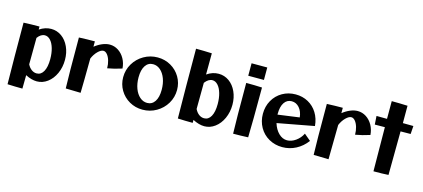

<svg xmlns="http://www.w3.org/2000/svg" viewBox="-65 -1326 4431 2010"><g transform="rotate(15 2151.0 -321.5)"><path d="M570 -288Q570 -208 539.5 -140.5Q509 -73 456.5 -34Q404 5 342 5Q284 5 219 -29L218 45Q218 99 217 117Q139 117 55 113Q53 -6 51.5 -190.5Q50 -375 50 -553Q136 -557 222 -557V-524Q283 -565 348 -565Q411 -565 461.5 -529Q512 -493 541 -429.5Q570 -366 570 -288ZM419 -256Q419 -320 404 -372Q389 -424 362 -453.5Q335 -483 302 -483Q258 -483 222 -434L220 -147Q237 -113 263 -94Q289 -75 319 -75Q366 -75 392.5 -122.5Q419 -170 419 -256Z M1175 -357Q1091 -330 1019 -318Q1019 -362 1007.5 -400.5Q996 -439 976.5 -462Q957 -485 935 -485Q908 -485 875 -452Q842 -419 822 -371Q820 -104 817 2Q757 2 655 -2Q650 -135 650 -553Q738 -557 822 -557V-499Q861 -530 903 -547.5Q945 -565 983 -565Q1033 -565 1075.5 -537.5Q1118 -510 1144.5 -462.5Q1171 -415 1175 -357Z M1205 -272Q1205 -352 1245 -419Q1285 -486 1353.5 -525.5Q1422 -565 1503 -565Q1581 -565 1645.5 -528Q1710 -491 1747.5 -427.5Q1785 -364 1785 -288Q1785 -208 1745 -141Q1705 -74 1636.5 -34.5Q1568 5 1487 5Q1409 5 1344.5 -32Q1280 -69 1242.5 -132.5Q1205 -196 1205 -272ZM1629 -248Q1629 -315 1609 -368.5Q1589 -422 1553.5 -453Q1518 -484 1474 -484Q1421 -484 1391 -438.5Q1361 -393 1361 -312Q1361 -245 1381 -191.5Q1401 -138 1436.5 -107Q1472 -76 1516 -76Q1569 -76 1599 -121.5Q1629 -167 1629 -248Z M2385 -288Q2385 -208 2354.5 -140.5Q2324 -73 2271.5 -34Q2219 5 2157 5Q2100 5 2032 -30V2Q1948 2 1870 -2Q1868 -140 1866.5 -355Q1865 -570 1865 -757Q1947 -757 2037 -753Q2037 -611 2036 -523Q2096 -565 2163 -565Q2226 -565 2276.5 -529Q2327 -493 2356 -429.5Q2385 -366 2385 -288ZM2234 -256Q2234 -320 2219 -372Q2204 -424 2177 -453.5Q2150 -483 2117 -483Q2074 -483 2036 -433L2034 -149Q2051 -114 2077 -94.5Q2103 -75 2134 -75Q2181 -75 2207.5 -122.5Q2234 -170 2234 -256Z M2466 -760H2636V-625H2466ZM2465 -547Q2561 -547 2637 -543Q2637 -162 2632 -2Q2551 2 2470 2Q2465 -145 2465 -547Z M3196 -193 3267 -133Q3218 -67 3149 -31Q3080 5 3002 5Q2922 5 2856.5 -32Q2791 -69 2754 -134.5Q2717 -200 2717 -281Q2717 -361 2753.5 -426Q2790 -491 2854.5 -528Q2919 -565 2998 -565Q3073 -565 3134 -531.5Q3195 -498 3232.5 -437.5Q3270 -377 3277 -297L2880 -223Q2900 -157 2941 -117Q2982 -77 3032 -77Q3079 -77 3125 -109.5Q3171 -142 3196 -193ZM2867 -321V-311L3100 -343Q3093 -407 3059 -446Q3025 -485 2976 -485Q2925 -485 2896 -441.5Q2867 -398 2867 -321Z M3862 -357Q3778 -330 3706 -318Q3706 -362 3694.5 -400.5Q3683 -439 3663.5 -462Q3644 -485 3622 -485Q3595 -485 3562 -452Q3529 -419 3509 -371Q3507 -104 3504 2Q3444 2 3342 -2Q3337 -135 3337 -553Q3425 -557 3509 -557V-499Q3548 -530 3590 -547.5Q3632 -565 3670 -565Q3720 -565 3762.5 -537.5Q3805 -510 3831.5 -462.5Q3858 -415 3862 -357Z M4266 -476 4157 -475Q4155 -138 4153 -2Q4093 2 3991 2Q3989 -132 3987 -475L3878 -474L3872 -566L3986 -565V-757Q4062 -757 4158 -753V-565L4272 -564Z"/></g></svg>

Font: Otomanopee
Style: Regular
Weight: 400
Designer: Das Ende der Wildnis
Foundry: Gutenberg Labo
Version: Version 3.000